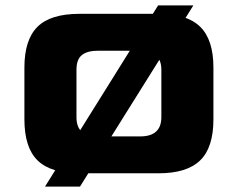

<svg xmlns="http://www.w3.org/2000/svg" viewBox="-20 -639 877 708"><path d="M273 0Q167 0 118.5 -47.5Q70 -95 70 -199V-390Q70 -492 118 -540Q166 -588 273 -588H565Q670 -588 718.5 -540Q767 -492 767 -390V-199Q767 -95 718 -47.5Q669 0 565 0ZM342 -136H497Q575 -136 575 -207V-382Q575 -452 497 -452H342Q302 -452 282 -436Q262 -420 262 -382V-207Q262 -170 282 -153Q302 -136 342 -136ZM146 49 563 -619H693L275 49Z"/></svg>

Font: Goldman
Style: Bold
Weight: 700
Designer: Jaikishan Patel
Version: Version 1.000; ttfautohint (v1.8.3)